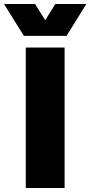

<svg xmlns="http://www.w3.org/2000/svg" viewBox="-77 -946 454 966"><path d="M52.7 -707H248V0H52.7ZM99.6 -925.8 150.4 -844.2 201.2 -925.8H357.4L257.8 -765.6H43L-56.6 -925.8Z"/></svg>

Font: Wanted Sans ExtraBlack
Style: Regular
Weight: 900
Designer: Original Design by Kil Hyung-jin and Kang Hanbin, Wanted Lab, Inc; Hangeul from Source Han Sans by Jang Soo-young and Ka
Foundry: Wanted Lab, Inc.
Version: Version 1.001